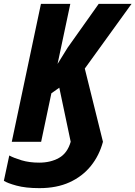

<svg xmlns="http://www.w3.org/2000/svg" viewBox="-55 -734 701 994"><path d="M149 240Q78 240 30.5 227Q-17 214 -35 202L-7 71Q17 84 57 96Q97 108 148 108Q207 108 250.5 83.5Q294 59 311 0L252 -280L211 -251L158 0H6L157 -714H309L243 -403L295 -487L456 -714H626L384 -379L478 0Q459 71 415.5 125Q372 179 305.5 209.5Q239 240 149 240Z"/></svg>

Font: Noto Sans Condensed ExtraBold
Style: Italic
Weight: 800
Width: 3
Italic angle: -12°
Designer: Monotype Design Team
Foundry: Monotype Imaging Inc.
Version: Version 2.013; ttfautohint (v1.8.4.7-5d5b)